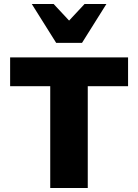

<svg xmlns="http://www.w3.org/2000/svg" viewBox="-20 -947 697 967"><path d="M233 0V-658H422V0ZM31 -513V-658H625V-513ZM263 -731 296 -809 406 -927H516L393 -731ZM263 -731 140 -927H250L360 -809L393 -731Z"/></svg>

Font: Ysabeau SC Black
Style: Regular
Weight: 900
Designer: Christian Thalmann (Catharsis Fonts)
Version: Version 2.001;gftools[0.9.30]; featfreeze: smcp